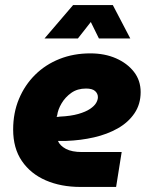

<svg xmlns="http://www.w3.org/2000/svg" viewBox="-20 -739 589 759"><path d="M298 0Q221 0 161 -26Q101 -52 66.5 -102.5Q32 -153 32 -227Q32 -293 55 -348Q78 -403 119 -443.5Q160 -484 215.5 -506Q271 -528 337 -528Q394 -528 438.5 -508.5Q483 -489 509.5 -455Q536 -421 536 -375Q536 -327 511.5 -291Q487 -255 445.5 -231.5Q404 -208 351.5 -196Q299 -184 242 -182Q233 -182 225 -182Q217 -182 209 -182Q217 -163 240.5 -150.5Q264 -138 304 -138H461L439 0ZM204 -277Q207 -277 210 -277Q213 -277 216 -278Q260 -280 289.5 -288.5Q319 -297 336 -308.5Q353 -320 360 -332Q367 -344 367 -355Q367 -369 356 -379Q345 -389 320 -389Q286 -389 262 -372Q238 -355 223.5 -330.5Q209 -306 206 -283Q205 -281 204.5 -279.5Q204 -278 204 -277ZM156 -587 269 -719H426L495 -587H371L339 -652L288 -587Z"/></svg>

Font: MuseoModerno ExtraBold
Style: Italic
Weight: 800
Italic angle: -9°
Designer: Pablo Cosgaya, Héctor Gatti, Marcela Romero, and the Authors of The MuseoModerno Project.
Foundry: Omnibus-Type Team
Version: Version 1.003